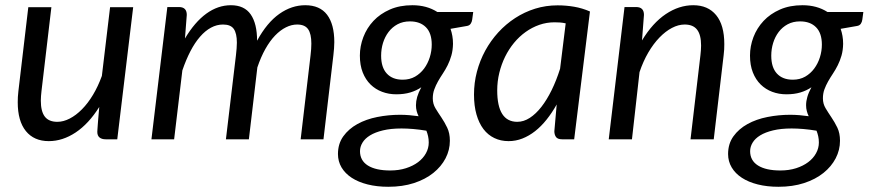

<svg xmlns="http://www.w3.org/2000/svg" viewBox="-20 -534 3330 736"><path d="M177 -506.5 139 -184.5Q138 -174.5 137.2 -165.5Q136.5 -156.5 136.5 -148Q136.5 -107 151.8 -87Q167 -67 200 -67Q223 -67 247.2 -79.5Q271.5 -92 294.2 -115Q317 -138 336.5 -170.5Q356 -203 370.5 -243L402 -506.5H490.5L429.5 0H385.5Q370 0 361.5 -7Q353 -14 353 -28.5Q353 -29 353.5 -37.5Q354 -46 354.8 -56Q355.5 -66 356.2 -74.5Q357 -83 357 -83.5L360.5 -124Q320 -59.5 270 -26.2Q220 7 167 7Q110.5 7 79.2 -31.5Q48 -70 48 -142Q48 -152 48.5 -162.5Q49 -173 50.5 -184.5L88.5 -506.5Z M560.5 0 621.5 -507H666Q696 -507 696 -477L689 -386.5Q726.5 -449.5 771 -481.8Q815.5 -514 865 -514Q916.5 -514 941 -478.8Q965.5 -443.5 965.5 -378Q1003.5 -447.5 1050.8 -480.8Q1098 -514 1150 -514Q1206 -514 1233.8 -477.5Q1261.5 -441 1261.5 -372.5Q1261.5 -361 1260.5 -348.5Q1259.5 -336 1258 -322.5L1220 0H1132.5L1170.5 -322.5Q1173.5 -347 1173.5 -367Q1173.5 -404.5 1161 -422.2Q1148.5 -440 1119 -440Q1097.5 -440 1076 -429.2Q1054.5 -418.5 1034.5 -397.8Q1014.5 -377 997.2 -346.2Q980 -315.5 966.5 -275.5L934 0H846L884.5 -322.5Q886 -336 887 -348Q888 -360 888 -370.5Q888 -406 876.2 -423Q864.5 -440 835 -440Q811 -440 788.8 -428Q766.5 -416 746.8 -393.2Q727 -370.5 710 -337.8Q693 -305 679 -264L647.5 0Z M1716.5 -366Q1716 -341 1710.2 -321Q1704.5 -301 1696 -284Q1687.5 -267 1677.5 -252Q1667.5 -237 1659 -222Q1650.5 -207 1644.8 -191.2Q1639 -175.5 1639 -157Q1639 -136 1649.2 -119Q1659.5 -102 1671.8 -84Q1684 -66 1694.2 -44.8Q1704.5 -23.5 1704.5 5.5Q1704.5 41 1688 72.8Q1671.5 104.5 1641 129Q1610.5 153.5 1566.8 167.8Q1523 182 1468.5 182Q1425 182 1389.2 173Q1353.5 164 1328.2 147.5Q1303 131 1289.2 107.8Q1275.5 84.5 1275.5 56.5Q1275.5 17 1296 -11.5Q1316.5 -40 1350 -58.5Q1383.5 -77 1426.2 -85.5Q1469 -94 1513.5 -94Q1531.5 -94 1549.2 -92.5Q1567 -91 1584.5 -88.5Q1580 -98 1577.2 -108.2Q1574.5 -118.5 1574.5 -130.5Q1574.5 -146 1579.2 -162.5Q1584 -179 1595 -199.5Q1576 -186.5 1552.5 -179.5Q1529 -172.5 1499 -172.5Q1470 -172.5 1444.8 -182Q1419.5 -191.5 1400.5 -210Q1381.5 -228.5 1370.5 -256.2Q1359.5 -284 1359.5 -321Q1359.5 -357 1372.8 -391.8Q1386 -426.5 1411.5 -453.8Q1437 -481 1474.5 -497.5Q1512 -514 1561 -514Q1616 -514 1656.5 -488H1794L1790 -458.5Q1789 -450 1784.2 -443Q1779.5 -436 1770 -434.5L1707 -423.5Q1711.5 -410.5 1714 -396.2Q1716.5 -382 1716.5 -366ZM1523.5 -228.5Q1550.5 -228.5 1571 -240.2Q1591.5 -252 1605.8 -271.2Q1620 -290.5 1627.5 -314.5Q1635 -338.5 1635 -363Q1635 -407 1612.8 -429.5Q1590.5 -452 1551.5 -452Q1524.5 -452 1504 -441Q1483.5 -430 1469.5 -411.5Q1455.5 -393 1448.2 -369.5Q1441 -346 1441 -320.5Q1441 -275.5 1462.8 -252Q1484.5 -228.5 1523.5 -228.5ZM1623.5 12.5Q1623.5 -0.5 1621 -11.8Q1618.5 -23 1614.5 -33Q1587.5 -37.5 1563.8 -39.5Q1540 -41.5 1519 -41.5Q1478 -41.5 1448 -34.2Q1418 -27 1398.5 -15Q1379 -3 1369.5 12.8Q1360 28.5 1360 45.5Q1360 81.5 1390.2 100.5Q1420.5 119.5 1476 119.5Q1509 119.5 1536.2 110.8Q1563.5 102 1582.8 87.5Q1602 73 1612.8 53.5Q1623.5 34 1623.5 12.5Z M2181 0H2135Q2117.5 0 2111.2 -9Q2105 -18 2105 -31L2114 -133.5Q2096 -101.5 2075.2 -75.5Q2054.5 -49.5 2031.2 -31.2Q2008 -13 1982.5 -3Q1957 7 1929.5 7Q1899.5 7 1875 -4.8Q1850.5 -16.5 1833.2 -39.2Q1816 -62 1806.5 -95.2Q1797 -128.5 1797 -171.5Q1797 -216.5 1808.2 -259.2Q1819.5 -302 1840.2 -340Q1861 -378 1890 -409.8Q1919 -441.5 1954.8 -464.8Q1990.5 -488 2031.5 -500.8Q2072.5 -513.5 2117.5 -513.5Q2150 -513.5 2180.8 -508.2Q2211.5 -503 2241.5 -490ZM1963 -67Q1987.5 -67 2011 -82.2Q2034.5 -97.5 2055.5 -124.5Q2076.5 -151.5 2094.8 -188.8Q2113 -226 2127 -270.5L2148.5 -444.5Q2137.5 -447 2126.8 -447.8Q2116 -448.5 2105.5 -448.5Q2075.5 -448.5 2047.5 -438.8Q2019.5 -429 1995 -411.5Q1970.5 -394 1950.5 -369.8Q1930.5 -345.5 1916.2 -316.5Q1902 -287.5 1894 -254.8Q1886 -222 1886 -187.5Q1886 -67 1963 -67Z M2313.5 0 2374 -507H2418.5Q2448.5 -507 2448.5 -477L2441 -379Q2481.5 -446 2532.2 -480Q2583 -514 2637.5 -514Q2694 -514 2725.2 -476Q2756.5 -438 2756.5 -365Q2756.5 -355 2756 -344.5Q2755.5 -334 2754 -322.5L2716 0H2627L2665 -322.5Q2666 -332.5 2666.8 -341.8Q2667.5 -351 2667.5 -359.5Q2667.5 -400.5 2652.2 -420.2Q2637 -440 2604.5 -440Q2580.5 -440 2555.8 -427Q2531 -414 2508 -390.2Q2485 -366.5 2465.2 -332.8Q2445.5 -299 2431.5 -257.5L2402.5 0Z M3212 -366Q3211.5 -341 3205.8 -321Q3200 -301 3191.5 -284Q3183 -267 3173 -252Q3163 -237 3154.5 -222Q3146 -207 3140.2 -191.2Q3134.5 -175.5 3134.5 -157Q3134.5 -136 3144.8 -119Q3155 -102 3167.2 -84Q3179.5 -66 3189.8 -44.8Q3200 -23.5 3200 5.5Q3200 41 3183.5 72.8Q3167 104.5 3136.5 129Q3106 153.5 3062.2 167.8Q3018.5 182 2964 182Q2920.5 182 2884.8 173Q2849 164 2823.8 147.5Q2798.5 131 2784.8 107.8Q2771 84.5 2771 56.5Q2771 17 2791.5 -11.5Q2812 -40 2845.5 -58.5Q2879 -77 2921.8 -85.5Q2964.5 -94 3009 -94Q3027 -94 3044.8 -92.5Q3062.5 -91 3080 -88.5Q3075.5 -98 3072.8 -108.2Q3070 -118.5 3070 -130.5Q3070 -146 3074.8 -162.5Q3079.5 -179 3090.5 -199.5Q3071.5 -186.5 3048 -179.5Q3024.5 -172.5 2994.5 -172.5Q2965.5 -172.5 2940.2 -182Q2915 -191.5 2896 -210Q2877 -228.5 2866 -256.2Q2855 -284 2855 -321Q2855 -357 2868.2 -391.8Q2881.5 -426.5 2907 -453.8Q2932.5 -481 2970 -497.5Q3007.5 -514 3056.5 -514Q3111.5 -514 3152 -488H3289.5L3285.5 -458.5Q3284.5 -450 3279.8 -443Q3275 -436 3265.5 -434.5L3202.5 -423.5Q3207 -410.5 3209.5 -396.2Q3212 -382 3212 -366ZM3019 -228.5Q3046 -228.5 3066.5 -240.2Q3087 -252 3101.2 -271.2Q3115.5 -290.5 3123 -314.5Q3130.5 -338.5 3130.5 -363Q3130.5 -407 3108.2 -429.5Q3086 -452 3047 -452Q3020 -452 2999.5 -441Q2979 -430 2965 -411.5Q2951 -393 2943.8 -369.5Q2936.5 -346 2936.5 -320.5Q2936.5 -275.5 2958.2 -252Q2980 -228.5 3019 -228.5ZM3119 12.5Q3119 -0.5 3116.5 -11.8Q3114 -23 3110 -33Q3083 -37.5 3059.2 -39.5Q3035.5 -41.5 3014.5 -41.5Q2973.5 -41.5 2943.5 -34.2Q2913.5 -27 2894 -15Q2874.5 -3 2865 12.8Q2855.5 28.5 2855.5 45.5Q2855.5 81.5 2885.8 100.5Q2916 119.5 2971.5 119.5Q3004.5 119.5 3031.8 110.8Q3059 102 3078.2 87.5Q3097.5 73 3108.2 53.5Q3119 34 3119 12.5Z"/></svg>

Font: Lato TR
Style: Italic
Weight: 400
Italic angle: -12°
Designer: Lukasz Dziedzic
Foundry: tyPoland Lukasz Dziedzic
Version: Version 1.104 2013